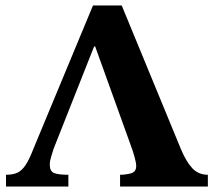

<svg xmlns="http://www.w3.org/2000/svg" viewBox="-20 -682 789 702"><path d="M230 0H2V-43Q28 -43 44.5 -51Q61 -59 74.5 -80Q88 -101 103 -140L320 -662H425L641 -138Q661 -90 683.5 -66.5Q706 -43 740 -43V0H419V-43Q438 -43 458 -48Q478 -53 478 -75Q478 -86 472 -108Q466 -130 458 -151L328 -512H324L176 -138Q172 -125 167 -109Q162 -93 162 -80Q162 -56 177.5 -49.5Q193 -43 230 -43Z"/></svg>

Font: STIX Two Text
Style: Bold
Weight: 700
Designer: Ross Mills, John Hudson & Paul Hanslow, Tiro Typeworks Ltd; with prior portions MicroPress Inc., and Coen Hoffman.
Foundry: Tiro Typeworks Ltd
Version: Version 2.13 b171